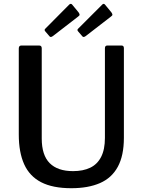

<svg xmlns="http://www.w3.org/2000/svg" viewBox="-20 -982 753 1012"><path d="M633 -256Q633 -162 601 -103Q569 -44 507 -17Q445 10 356 10Q258 10 197 -21.5Q136 -53 107.5 -116Q79 -179 79 -273V-726Q79 -742 92 -742H187Q200 -742 200 -727V-252Q200 -164 242 -122Q284 -80 365 -80Q418 -80 455.5 -98Q493 -116 513 -155Q533 -194 533 -255V-727Q533 -742 545 -742H621Q633 -742 633 -728V-256ZM361 -957 394 -917Q399 -910 399.5 -905Q400 -900 391 -894L259 -792Q252 -787 247.5 -787Q243 -787 239 -793L220 -815Q211 -824 219 -831L345 -958Q354 -966 361 -957ZM534 -957 567 -917Q572 -910 572.5 -905Q573 -900 564 -894L432 -792Q425 -787 420.5 -787Q416 -787 412 -793L393 -815Q384 -824 392 -831L519 -958Q527 -966 534 -957Z"/></svg>

Font: Libre Franklin Medium
Style: Regular
Weight: 500
Designer: Pablo Impallari, Rodrigo Fuenzalida, Nhung Nguyen
Foundry: Impallari Type
Version: Version 3.000